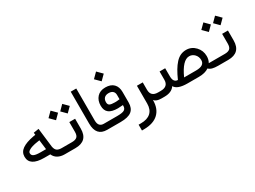

<svg xmlns="http://www.w3.org/2000/svg" viewBox="-52 -1461 3242 2438"><g transform="rotate(-30 1569.0 -242.0)"><path d="M529.8 0H507.3Q449.7 0 408.2 -23.2Q366.7 -46.4 347.7 -91.3H260.3Q48.8 -91.3 48.8 -228Q48.8 -294.9 105.7 -335.2Q162.6 -375.5 275.4 -396.5L307.1 -401.4L303.2 -434.1L380.4 -446.3L413.6 -166.5Q421.4 -122.6 445.3 -105.2Q469.2 -87.9 512.7 -87.9H529.8Q542 -87.9 542 -48.3V-43Q542 0 529.8 0ZM334 -175.8 316.9 -315.4 288.6 -311Q243.7 -304.7 208.7 -294.4Q173.8 -284.2 151.4 -268.6Q128.9 -252.9 128.9 -234.4Q128.9 -202.1 158.4 -189Q188 -175.8 252.9 -175.8Z M524.9 -87.9H663.1Q714.4 -87.9 738 -108.9Q761.7 -129.9 761.7 -182.1V-325.7H846.7V-181.6Q846.7 0 663.6 0H524.9Q512.7 0 512.7 -42V-47.4Q512.7 -87.9 524.9 -87.9ZM729.5 -500.5 799.3 -570.8 869.6 -500.5 799.3 -430.2ZM557.6 -500.5 627.9 -570.8 697.8 -500.5 627.9 -430.2Z M1163.1 -42Q1163.1 0 1151.9 0H1129.4Q970.2 0 970.2 -183.1V-650.9H1051.3V-182.6Q1051.3 -87.9 1130.9 -87.9H1151.9Q1163.1 -87.9 1163.1 -47.4Z M1146.5 -87.9H1327.1Q1404.3 -87.9 1431.6 -104.7Q1459 -121.6 1459 -160.2V-172.4Q1411.6 -168 1384.3 -168Q1296.4 -168 1253.4 -200.9Q1210.4 -233.9 1210.4 -305.7Q1210.4 -382.8 1254.2 -430.7Q1297.9 -478.5 1376.5 -478.5Q1455.6 -478.5 1497.1 -436Q1538.6 -393.6 1538.6 -319.3V-163.6Q1538.6 -80.1 1488.3 -40Q1438 0 1326.2 0H1146.5Q1134.3 0 1134.3 -42V-47.4Q1134.3 -87.9 1146.5 -87.9ZM1377.4 -395Q1335.4 -395 1313.2 -373Q1291 -351.1 1291 -311Q1291 -276.4 1313.5 -264.6Q1335.9 -252.9 1388.2 -252.9Q1419.9 -252.9 1458 -257.8H1459V-320.8Q1459 -355.5 1438 -375.2Q1417 -395 1377.4 -395ZM1304.7 -640.1 1376.5 -711.9 1448.2 -640.1 1376.5 -568.4Z M1926.3 0Q1848.1 0 1821.8 -38.6V-35.6Q1821.8 89.4 1750.2 157.7Q1678.7 226.1 1542.5 228L1507.3 228.5V143.1H1541.5Q1636.2 143.1 1686 97.4Q1735.8 51.8 1735.8 -35.2V-295.9H1821.3V-187Q1821.3 -87.9 1926.3 -87.9H1934.1Q1945.3 -87.9 1945.3 -47.4V-42Q1945.3 0 1934.1 0Z M1929.2 -87.9H1966.3Q2075.7 -87.9 2075.7 -188.5V-309.1H2157.7L2158.2 -186.5Q2158.2 -144 2175.3 -121.6Q2192.4 -99.1 2223.1 -99.1Q2254.9 -169.9 2284.2 -219.5Q2313.5 -269 2347.4 -306.2Q2381.3 -343.3 2419.4 -360.8Q2457.5 -378.4 2502 -378.4Q2581.5 -378.4 2637 -319.8Q2692.4 -261.2 2692.4 -179.2Q2692.4 -127.4 2669.4 -87.9H2771Q2782.2 -87.9 2782.2 -45.9V-40.5Q2782.2 0 2771 0H2756.8Q2707 0 2674.6 -8.5Q2642.1 -17.1 2621.1 -38.1Q2565.9 0 2474.1 0H2308.1Q2161.1 0 2122.6 -65.9L2121.6 -67.4Q2077.1 0 1969.7 0H1929.2Q1917 0 1917 -42V-47.4Q1917 -87.9 1929.2 -87.9ZM2606.9 -169.4Q2606.9 -220.2 2574.5 -254.6Q2542 -289.1 2496.6 -289.1Q2398.4 -289.1 2307.6 -87.9H2483.9Q2606.9 -87.9 2606.9 -169.4Z M2765.6 -87.9H2903.8Q2955.1 -87.9 2978.8 -108.9Q3002.4 -129.9 3002.4 -182.1V-325.7H3087.4V-181.6Q3087.4 0 2904.3 0H2765.6Q2753.4 0 2753.4 -42V-47.4Q2753.4 -87.9 2765.6 -87.9ZM2970.2 -500.5 3040 -570.8 3110.4 -500.5 3040 -430.2ZM2798.3 -500.5 2868.7 -570.8 2938.5 -500.5 2868.7 -430.2Z"/></g></svg>

Font: Shabnam WOL
Style: WOL
Weight: 400
Foundry: DejaVu fonts team - Redesigned by Saber Rastikerdar - Based on Vazir font
Version: Version 5.0.0